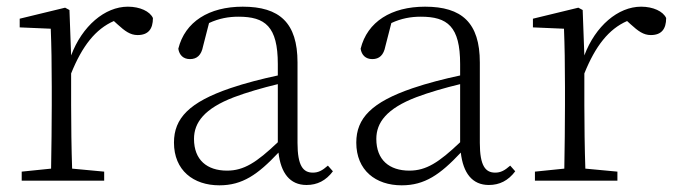

<svg xmlns="http://www.w3.org/2000/svg" viewBox="-20 -541 2022 575"><path d="M188 -511 175 -518 39 -485V-459L132 -455C134 -405 135 -349 135 -281V-226C135 -172 134 -91 133 -36L45 -27V0H292V-27L196 -36C194 -91 193 -173 193 -226V-321C226 -403 266 -454 321 -478L332 -468C354 -448 370 -436 392 -436C424 -436 438 -454 438 -487C429 -507 399 -521 363 -521C294 -521 226 -463 193 -375Z M812 -115C748 -54 710 -30 660 -30C600 -30 561 -62 561 -125C561 -174 592 -216 681 -250C718 -264 766 -278 812 -289ZM962 -45C945 -30 933 -24 917 -24C888 -24 871 -44 871 -113V-354C871 -473 817 -521 707 -521C606 -521 534 -476 514 -395C517 -376 529 -364 549 -364C570 -364 583 -376 588 -402L606 -472C636 -486 665 -491 694 -491C774 -491 812 -462 812 -349V-315C765 -305 714 -292 670 -277C547 -235 501 -187 501 -114C501 -31 559 14 637 14C706 14 752 -18 814 -84C821 -23 848 13 898 13C930 13 956 0 977 -28Z M1358 -115C1294 -54 1256 -30 1206 -30C1146 -30 1107 -62 1107 -125C1107 -174 1138 -216 1227 -250C1264 -264 1312 -278 1358 -289ZM1508 -45C1491 -30 1479 -24 1463 -24C1434 -24 1417 -44 1417 -113V-354C1417 -473 1363 -521 1253 -521C1152 -521 1080 -476 1060 -395C1063 -376 1075 -364 1095 -364C1116 -364 1129 -376 1134 -402L1152 -472C1182 -486 1211 -491 1240 -491C1320 -491 1358 -462 1358 -349V-315C1311 -305 1260 -292 1216 -277C1093 -235 1047 -187 1047 -114C1047 -31 1105 14 1183 14C1252 14 1298 -18 1360 -84C1367 -23 1394 13 1444 13C1476 13 1502 0 1523 -28Z M1725 -511 1712 -518 1576 -485V-459L1669 -455C1671 -405 1672 -349 1672 -281V-226C1672 -172 1671 -91 1670 -36L1582 -27V0H1829V-27L1733 -36C1731 -91 1730 -173 1730 -226V-321C1763 -403 1803 -454 1858 -478L1869 -468C1891 -448 1907 -436 1929 -436C1961 -436 1975 -454 1975 -487C1966 -507 1936 -521 1900 -521C1831 -521 1763 -463 1730 -375Z"/></svg>

Font: Noto Serif CJK KR ExtraLight
Style: Regular
Weight: 250
Designer: Ryoko NISHIZUKA 西塚涼子 (kana & ideographs); Frank Grießhammer (Latin, Greek & Cyrillic); Wenlong ZHANG 张文龙 (bopomofo); San
Foundry: Adobe Systems Incorporated
Version: Version 1.000;PS 1;hotconv 16.6.53;makeotf.lib2.5.65590